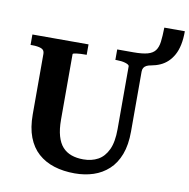

<svg xmlns="http://www.w3.org/2000/svg" viewBox="-93 -967 1052 1068"><g transform="rotate(10 432.5 -432.5)"><path d="M112 -273V-615Q112 -637 92.5 -644Q73 -651 44 -651H33V-710H350V-651H341Q329 -651 317 -650.5Q305 -650 294.5 -648.5Q284 -647 278 -645.5Q272 -644 272 -641V-272Q272 -217 283 -179Q294 -141 314.5 -118.5Q335 -96 364.5 -85.5Q394 -75 432 -75Q479 -75 514.5 -94.5Q550 -114 570.5 -157.5Q591 -201 591 -274V-629Q591 -634 584.5 -638Q578 -642 568 -645Q558 -648 545.5 -649.5Q533 -651 521 -651H512V-710H604Q654 -710 683 -718Q712 -726 726 -744.5Q740 -763 744 -794.5Q748 -826 749 -875H865Q865 -832 858 -798.5Q851 -765 837.5 -740.5Q824 -716 805.5 -698.5Q787 -681 763.5 -670.5Q740 -660 712 -655Q698 -653 687.5 -647.5Q677 -642 672 -633.5Q667 -625 667 -612V-274Q667 -198 646.5 -144Q626 -90 589 -56Q552 -22 503.5 -6Q455 10 398 10Q334 10 281.5 -6.5Q229 -23 191 -57Q153 -91 132.5 -144.5Q112 -198 112 -273Z"/></g></svg>

Font: Roboto Serif 28pt SemiBold
Style: Regular
Weight: 600
Designer: Greg Gazdowicz
Foundry: Commercial Type
Version: Version 1.008